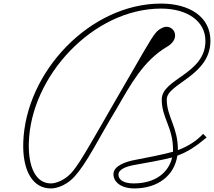

<svg xmlns="http://www.w3.org/2000/svg" viewBox="-20 -1038 1196 1073"><path d="M267 15C303 14 357 -6 399 -54C431 -90 463 -139 503 -208C538 -269 577 -340 632 -431C709 -564 781 -699 914 -777C1001 -828 944 -912 886 -882C857 -867 848 -860 787 -756L599 -431C558 -361 518 -288 479 -223C446 -168 413 -110 378 -71C342 -32 296 -14 266 -13C181 -12 138 -102 141 -237C150 -612 501 -990 880 -990C1027 -990 1128 -920 1128 -809C1128 -624 885 -599 884 -483C883 -380 947 -327 947 -201V-190C899 -176 776 -152 738 -145C677 -134 614 -109 614 -65C614 -21 656 15 731 15C863 15 955 -58 971 -168C1028 -189 1073 -218 1135 -270L1115 -290C1080 -251 1027 -218 974 -199V-203C974 -329 911 -387 912 -483C913 -571 1156 -614 1156 -810C1156 -945 1038 -1018 880 -1018C484 -1018 123 -637 110 -242C105 -87 161 17 267 15ZM642 -62C642 -95 695 -110 736 -117C776 -124 894 -145 942 -158C924 -79 854 -13 727 -13C673 -13 642 -32 642 -62Z"/></svg>

Font: Louise
Style: Regular
Weight: 400
Designer: Ange Degheest & Luna Delabre & Camille Depalle
Foundry: Velvetyne Type Foundry
Version: Version 1.000;FEAKit 1.0